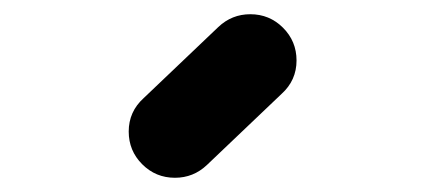

<svg xmlns="http://www.w3.org/2000/svg" viewBox="-20 -740 600 270"><path d="M332 -720Q359 -720 378 -701Q397 -682 397 -655Q397 -627 376 -608L271 -508Q252 -490 226 -490Q199 -490 180 -509Q161 -528 161 -555Q161 -583 182 -602L287 -702Q306 -720 332 -720Z"/></svg>

Font: Brass Mono
Style: Bold
Weight: 700
Monospace: yes
Version: Version 1.100; ttfautohint (v1.8.3) -l 8 -r 50 -G 200 -x 14 